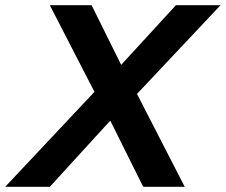

<svg xmlns="http://www.w3.org/2000/svg" viewBox="-79 -720 870 740"><path d="M113 0H-59L285 -366L113 -700H274L388 -470L599 -700H771L449 -358L633 0H473L346 -255Z"/></svg>

Font: Red Hat Display
Style: Bold Italic
Weight: 700
Italic angle: -12°
Designer: Pentagram / MCKL
Foundry: Pentagram / MCKL
Version: Version 1.003; Red Hat Display Bold Italic